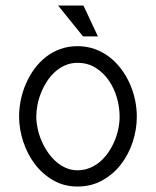

<svg xmlns="http://www.w3.org/2000/svg" viewBox="-20 -664 562 692"><path d="M333 -532.7H279.3L189.5 -644H280.8ZM473.1 -243.7Q473.1 -197.8 458.5 -152.8Q443.8 -107.9 416.3 -72Q388.7 -36.1 348.9 -13.9Q309.1 8.3 259.3 8.3Q210.4 8.3 171.4 -14.4Q132.3 -37.1 105.2 -73.2Q78.1 -109.4 63.5 -154.3Q48.8 -199.2 48.8 -243.7Q48.8 -273.9 55.2 -304.7Q61.5 -335.4 74 -363.5Q86.4 -391.6 104.2 -416Q122.1 -440.4 145.5 -458.7Q168.9 -477.1 197.5 -487.3Q226.1 -497.6 259.3 -497.6Q292.5 -497.6 321.3 -487.3Q350.1 -477.1 374 -458.7Q397.9 -440.4 416.3 -416Q434.6 -391.6 447.3 -363.5Q460 -335.4 466.6 -304.7Q473.1 -273.9 473.1 -243.7ZM411.1 -243.7Q411.1 -276.9 401.4 -311.3Q391.6 -345.7 372.3 -373.8Q353 -401.9 324.7 -419.7Q296.4 -437.5 259.3 -437.5Q235.8 -437.5 215.8 -429Q195.8 -420.4 179.2 -405.8Q162.6 -391.1 149.9 -371.6Q137.2 -352.1 128.4 -330.6Q119.6 -309.1 115.2 -286.6Q110.8 -264.2 110.8 -243.7Q110.8 -223.6 115.5 -201.4Q120.1 -179.2 129.2 -157.7Q138.2 -136.2 151.4 -116.7Q164.6 -97.2 180.9 -82.5Q197.3 -67.9 217 -59.1Q236.8 -50.3 259.3 -50.3Q282.7 -50.3 303.2 -58.6Q323.7 -66.9 340.6 -81.3Q357.4 -95.7 370.6 -115Q383.8 -134.3 392.8 -155.8Q401.9 -177.2 406.5 -199.7Q411.1 -222.2 411.1 -243.7Z"/></svg>

Font: SengBuhan
Style: Regular
Weight: 400
Designer: John M. Durdin
Foundry: Lao Script for Windows
Version: Version 1.400